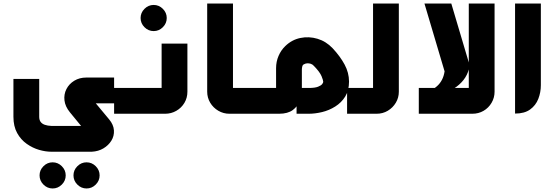

<svg xmlns="http://www.w3.org/2000/svg" viewBox="-20 -644 3142 1087"><path d="M278 423Q248 423 226 401Q204 379 204 349Q204 319 226 297Q248 275 278 275Q308 275 330 297Q352 319 352 349Q352 379 330 401Q308 423 278 423ZM470 423Q440 423 418 401Q396 379 396 349Q396 319 418 297Q440 275 470 275Q500 275 522 297Q544 319 544 349Q544 379 522 401Q500 423 470 423Z M270 215Q238 215 201.5 204.5Q165 194 131.5 170.5Q98 147 77 109Q56 71 56 17V-197H202V17Q202 35 210 46Q218 57 233.5 62.5Q249 68 272 69H459Q456 72 454 75Q452 78 449 81L376 -8Q349 -41 345 -75.5Q341 -110 356 -139.5Q371 -169 400.5 -187Q430 -205 469 -205H626V-59H504Q505 -63 506.5 -67Q508 -71 509 -75L598 32Q623 62 625 94Q627 126 610.5 152.5Q594 179 565.5 196Q537 213 500 215Z M850 -468Q820 -468 798 -490Q776 -512 776 -542Q776 -572 798 -594Q820 -616 850 -616Q880 -616 902 -594Q924 -572 924 -542Q924 -512 902 -490Q880 -468 850 -468Z M626 0V-146H912Q908 -142 903.5 -137.5Q899 -133 895 -129V-397H1041V-125Q1041 -90 1024 -61.5Q1007 -33 978 -16.5Q949 0 915 0Z M1447 0H1418V-146H1447ZM1436 0H1279Q1245 0 1216 -17Q1187 -34 1170 -62.5Q1153 -91 1153 -125V-624H1299V-129Q1295 -133 1290.5 -137.5Q1286 -142 1282 -146H1436Z M1945 0V-146H1975V0ZM1428 0V-146H1560Q1556 -142 1552 -137.5Q1548 -133 1543 -129V-258Q1543 -295 1557 -327.5Q1571 -360 1595 -383Q1632 -419 1680.5 -429Q1729 -439 1777.5 -424.5Q1826 -410 1863 -371Q1906 -325 1931 -278.5Q1956 -232 1956 -182Q1956 -132 1934.5 -97.5Q1913 -63 1878 -41Q1843 -19 1803.5 -9.5Q1764 0 1728 0H1659V-146H1728Q1763 -146 1780.5 -153Q1798 -160 1804 -168Q1810 -176 1810 -181Q1810 -189 1800.5 -212.5Q1791 -236 1757 -271Q1749 -280 1739 -283Q1729 -286 1719.5 -285.5Q1710 -285 1703 -281Q1694 -278 1691.5 -268.5Q1689 -259 1689 -250V-147Q1689 -109 1677.5 -75.5Q1666 -42 1637.5 -21Q1609 0 1560 0Z M1956 0V-146H2109Q2105 -142 2100.5 -137.5Q2096 -133 2092 -129V-624H2238V-125Q2238 -91 2221 -62.5Q2204 -34 2175.5 -17Q2147 0 2112 0Z M2377 -108Q2398 -118 2417.5 -129.5Q2437 -141 2454 -156Q2471 -171 2482 -192Q2493 -213 2497 -240L2383 -624H2535L2633 -294Q2637 -283 2636.5 -272Q2636 -261 2635 -254Q2626 -219 2604 -191Q2582 -163 2549 -142.5Q2516 -122 2473 -108Z M2351 0V-146H2651Q2647 -142 2643 -137.5Q2639 -133 2634 -129V-624H2780V-125Q2780 -91 2763 -62Q2746 -33 2717.5 -16.5Q2689 0 2654 0Z M2896 -1V-624H3042V-162Q3042 -121 3027.5 -84Q3013 -47 2981 -24Q2949 -1 2896 -1Z"/></svg>

Font: Mada
Style: Bold
Weight: 700
Designer: Khaled Hosny
Version: Version 1.5